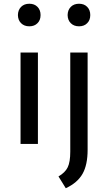

<svg xmlns="http://www.w3.org/2000/svg" viewBox="-20 -769 578 1026"><path d="M355.5 41.5V-488.3H448.2V31.7Q448.2 112.3 420.9 160.2Q393.6 208 331.5 236.8L292.5 173.8Q328.1 153.3 341.8 125Q355.5 96.7 355.5 41.5ZM358.4 -645Q341.8 -661.1 341.3 -688.5Q341.8 -715.8 358.4 -732.4Q375 -749 402.3 -749Q429.7 -749 445.8 -732.4Q462.4 -715.8 462.4 -688.5Q462.4 -661.1 445.8 -645Q429.7 -628.4 402.3 -628.4Q375 -628.4 358.4 -645ZM89.8 0V-488.3H182.6V0ZM92.8 -645Q76.2 -661.1 75.7 -688.5Q76.2 -715.8 92.8 -732.4Q109.4 -749 136.7 -749Q164.1 -749 180.2 -732.4Q196.8 -715.8 196.8 -688.5Q196.8 -661.1 180.2 -645Q164.1 -628.4 136.7 -628.4Q109.4 -628.4 92.8 -645Z"/></svg>

Font: Spinnaker
Style: Regular
Weight: 400
Designer: Elena Albertoni
Foundry: Elena Albertoni
Version: Version 1.001